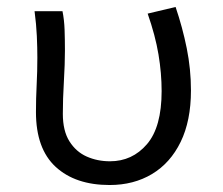

<svg xmlns="http://www.w3.org/2000/svg" viewBox="-20 -518 640 550"><path d="M294 12Q196 12 139.5 -40Q83 -92 83 -197Q83 -236 85 -275Q87 -314 87 -353Q87 -382 85.5 -415Q84 -448 79 -486H159Q164 -461 165 -433Q166 -405 166 -373Q166 -335 163 -284.5Q160 -234 160 -192Q160 -143 179 -113Q198 -83 228.5 -69.5Q259 -56 295 -56Q359 -56 401 -105Q443 -154 443 -257Q443 -308 434 -362Q425 -416 403 -479L483 -498Q503 -439 515 -379.5Q527 -320 527 -259Q527 -172 497.5 -111.5Q468 -51 415.5 -19.5Q363 12 294 12Z"/></svg>

Font: SauceCodePro NFM
Style: Regular
Weight: 400
Monospace: yes
Designer: Paul D. Hunt, Teo Tuominen
Foundry: Adobe
Version: Version 2.042;hotconv 1.1.0;makeotfexe 2.6.0;Nerd Fonts 3.3.